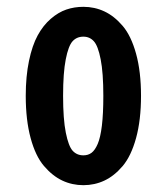

<svg xmlns="http://www.w3.org/2000/svg" viewBox="-20 -532 490 563"><path d="M55.5 -251Q55.5 -308 65 -353.5Q74.5 -399 90.5 -428.2Q106.5 -457.5 128.8 -476.8Q151 -496 174.5 -504Q198 -512 224.5 -512Q257.5 -512 286.2 -498.5Q315 -485 339.8 -456Q364.5 -427 379 -374.5Q393.5 -322 393.5 -251Q393.5 -180 379 -127.2Q364.5 -74.5 339.8 -45.2Q315 -16 286.2 -2.5Q257.5 11 224.5 11Q191.5 11 162.8 -2.5Q134 -16 109 -45.2Q84 -74.5 69.8 -127.2Q55.5 -180 55.5 -251ZM224.5 -76.5Q238.5 -76.5 248.5 -84Q258.5 -91.5 266.5 -110Q274.5 -128.5 278.8 -163.8Q283 -199 283 -251Q283 -318.5 275.2 -358Q267.5 -397.5 255.2 -411Q243 -424.5 224.5 -424.5Q205 -424.5 192.8 -411Q180.5 -397.5 172.8 -358Q165 -318.5 165 -251Q165 -182.5 173 -142.8Q181 -103 193.2 -89.8Q205.5 -76.5 224.5 -76.5Z"/></svg>

Font: League Mono Condensed Medium
Style: Regular
Weight: 500
Width: 1
Designer: Tyler Finck
Foundry: The League of Moveable Type / Tyler Finck
Version: Version 2.210